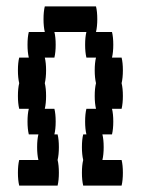

<svg xmlns="http://www.w3.org/2000/svg" viewBox="-20 -580 440 600"><path d="M360 -240H330Q334 -224 334 -200Q334 -177 330 -160H300Q304 -144 304 -120Q304 -97 300 -80H360Q364 -64 364 -40Q364 -17 360 0H240Q236 -17 236 -40Q236 -64 240 -80Q236 -97 236 -120Q236 -144 240 -160H250Q246 -177 246 -200Q246 -224 250 -240H280Q276 -257 276 -280Q276 -304 280 -320Q276 -337 276 -360Q276 -384 280 -400H250Q246 -417 246 -440Q246 -464 250 -480H150Q154 -464 154 -440Q154 -417 150 -400H120Q124 -384 124 -360Q124 -337 120 -320Q124 -304 124 -280Q124 -257 120 -240H150Q154 -224 154 -200Q154 -177 150 -160H160Q164 -144 164 -120Q164 -97 160 -80Q164 -64 164 -40Q164 -17 160 0H40Q36 -17 36 -40Q36 -64 40 -80H100Q96 -97 96 -120Q96 -144 100 -160H70Q66 -177 66 -200Q66 -224 70 -240H40Q36 -257 36 -280Q36 -304 40 -320Q36 -337 36 -360Q36 -384 40 -400H70Q66 -417 66 -440Q66 -464 70 -480H120Q116 -497 116 -520Q116 -544 120 -560H280Q284 -544 284 -520Q284 -497 280 -480H330Q334 -464 334 -440Q334 -417 330 -400H360Q364 -384 364 -360Q364 -337 360 -320Q364 -304 364 -280Q364 -257 360 -240Z"/></svg>

Font: VT323
Style: Regular
Weight: 400
Monospace: yes
Designer: Peter Hull
Version: Version 2.000